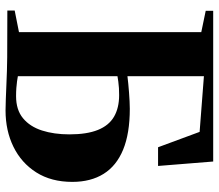

<svg xmlns="http://www.w3.org/2000/svg" viewBox="-68 -714 790 693"><g transform="rotate(90 326.5 -368.0)"><path d="M379 6.5Q361.5 6.5 338 5.5Q314.5 4.5 288.5 3.5Q262.5 2.5 236.5 1.5Q210.5 0.5 187 0.5L18.5 0V-26.5L96.5 -42V-700L19.5 -716V-743H563.5L579.5 -544H512L456.5 -694L255.5 -709.5V-433.5Q267.5 -435 282.8 -436.5Q298 -438 314 -439.2Q330 -440.5 345.5 -441.2Q361 -442 373 -442Q462 -442 520.5 -418Q579 -394 608 -347.5Q637 -301 637 -234.5Q637 -158.5 602.8 -104.5Q568.5 -50.5 510.2 -22Q452 6.5 379 6.5ZM327.5 -31.5Q377 -31.5 407.2 -56.5Q437.5 -81.5 451.5 -125Q465.5 -168.5 465.5 -224Q465.5 -287 449.5 -326.8Q433.5 -366.5 401.8 -385Q370 -403.5 323.5 -403.5Q311 -403.5 298.5 -402.8Q286 -402 275 -400.5Q264 -399 255.5 -397.5V-38Q263.5 -36.5 274.2 -35Q285 -33.5 298.2 -32.5Q311.5 -31.5 327.5 -31.5Z"/></g></svg>

Font: Merriweather 120pt
Style: Bold
Weight: 700
Designer: Eben Sorkin
Foundry: Eben Sorkin
Version: Version 2.100